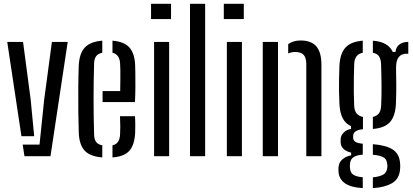

<svg xmlns="http://www.w3.org/2000/svg" viewBox="-20 -820 2166 1008"><path d="M18 -600H101L141 -297.5L159.5 -105H92.5ZM99 -61H187.5L212 -297.5L252.5 -600H335.5L245 0H108.5Z M393.5 -123Q392 -170.5 391.2 -233.2Q390.5 -296 391 -360.2Q391.5 -424.5 393.5 -476Q396.5 -540 425.5 -570.8Q454.5 -601.5 517 -606.5V-543Q494 -538.5 484.2 -524.2Q474.5 -510 474 -486Q468.5 -305 474 -115Q474.5 -88 484.8 -74.5Q495 -61 517 -57V6.5Q453 1.5 424.5 -29.2Q396 -60 393.5 -123ZM518.5 -284V-342H611Q611.5 -371 611.8 -400.5Q612 -430 611.8 -453.2Q611.5 -476.5 610.5 -486Q608.5 -534 570.5 -543V-606.5Q632 -601.5 659.5 -570.5Q687 -539.5 689.5 -478.5Q690 -467 690.5 -434.8Q691 -402.5 690.8 -361.8Q690.5 -321 688.5 -284ZM570.5 6.5V-57Q608.5 -65 610.5 -115.5Q611.5 -130.5 611.5 -156Q611.5 -181.5 610 -210H688.5Q690 -193 690.2 -166Q690.5 -139 689.5 -123Q686.5 -59.5 659.5 -28.8Q632.5 2 570.5 6.5Z M773 -720V-800H878V-720ZM789 0V-600H868V0Z M977.5 0V-800H1057V0Z M1155 -720V-800H1260V-720ZM1171 0V-600H1250V0Z M1588 0V-487Q1587 -519 1573.2 -533Q1559.5 -547 1529 -547Q1510 -547 1493 -539.5V-588Q1518.5 -607.5 1558 -607.5Q1613.5 -607.5 1640.2 -577.2Q1667 -547 1667.5 -481V0ZM1359.5 0V-600H1439.5V0Z M1884.5 167.5Q1766 161.5 1757.5 85Q1757 79.5 1756.8 73Q1756.5 66.5 1757 60Q1758.5 32.5 1778 16.2Q1797.5 0 1823.5 -4.5V-18.5Q1771.5 -31.5 1768.5 -70.5Q1768 -77.5 1768.2 -81.2Q1768.5 -85 1768.5 -90Q1769.5 -110 1785.2 -125Q1801 -140 1823 -143V-157.5Q1793 -171.5 1778.8 -200Q1764.5 -228.5 1762 -273.5Q1760 -314 1759.8 -343.5Q1759.5 -373 1760 -403.2Q1760.5 -433.5 1762 -476Q1765.5 -539.5 1794 -570.5Q1822.5 -601.5 1884.5 -606.5V-543Q1841 -535 1839.5 -482.5Q1838.5 -451.5 1837.8 -412.5Q1837 -373.5 1837.5 -334.8Q1838 -296 1839.5 -266Q1840.5 -238.5 1852.2 -224.5Q1864 -210.5 1885.5 -206V-141.5Q1834 -137.5 1834 -104.5V-99Q1834 -83.5 1845.5 -75.8Q1857 -68 1884.5 -65.5V-8Q1855 -6.5 1837 4.5Q1819 15.5 1817.5 41Q1816.5 46 1816.8 51.8Q1817 57.5 1817.5 63.5Q1819.5 88.5 1837 98.5Q1854.5 108.5 1884.5 110.5ZM1937.5 -143V-206Q1958 -211 1968.8 -224.2Q1979.5 -237.5 1981 -266Q1983.5 -313 1983 -373.2Q1982.5 -433.5 1980.5 -485Q1979 -511.5 1969.2 -525.2Q1959.5 -539 1937.5 -543V-606.5Q2017.5 -600.5 2042 -547.5H2056.5Q2058.5 -572.5 2076.5 -586.2Q2094.5 -600 2123.5 -600V-538H2113Q2088 -538 2073.8 -520.8Q2059.5 -503.5 2059.5 -466.5V-441Q2060.5 -408 2060.5 -382.2Q2060.5 -356.5 2060.2 -331.2Q2060 -306 2058.5 -273.5Q2055 -209.5 2027.2 -178.8Q1999.5 -148 1937.5 -143ZM1937.5 167.5V111Q1970 108 1990 97.8Q2010 87.5 2013 61.5Q2015.5 50 2012.5 38.5Q2009.5 12.5 1989.2 3.8Q1969 -5 1937.5 -7.5V-63Q2005 -58 2041 -35.5Q2077 -13 2080.5 37.5Q2081 43.5 2081.2 51Q2081.5 58.5 2080.5 67Q2077 120 2037.2 142.2Q1997.5 164.5 1937.5 167.5Z"/></svg>

Font: Big Shoulders Stencil Text
Style: Regular
Weight: 400
Designer: Patric King
Foundry: XO Type Co
Version: Version 1.000